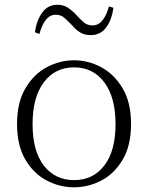

<svg xmlns="http://www.w3.org/2000/svg" viewBox="-20 -775 624 809"><path d="M292 14.2Q231 14.2 176 -14.9Q121.1 -43.9 86.4 -103.3Q51.8 -162.6 51.8 -252.9Q51.8 -342.8 86.7 -402.3Q121.6 -461.9 176.5 -491.5Q231.4 -521 292 -521Q352.1 -521 407 -491.5Q461.9 -461.9 497.1 -402.3Q532.2 -342.8 532.2 -252.9Q532.2 -162.1 497.3 -102.8Q462.4 -43.5 407.5 -14.6Q352.5 14.2 292 14.2ZM292 -16.1Q372.1 -16.1 419.4 -77.4Q466.8 -138.7 466.8 -252Q466.8 -365.2 419.4 -428.2Q372.1 -491.2 292 -491.2Q211.9 -491.2 164.6 -428.2Q117.2 -365.2 117.2 -252Q117.2 -138.7 164.6 -77.4Q211.9 -16.1 292 -16.1ZM127 -639.2Q134.3 -689.9 158.2 -722.4Q182.1 -754.9 221.2 -754.9Q248 -754.9 267.3 -741.7Q286.6 -728.5 300.8 -712.9Q316.9 -694.8 332.3 -681.4Q347.7 -668 370.1 -668Q394.5 -668 411.6 -689Q428.7 -710 439 -748L458 -742.2Q450.7 -690.4 426.8 -658.7Q402.8 -627 362.8 -627Q335.4 -627 316.4 -639.2Q297.4 -651.4 284.2 -668Q267.6 -685.1 252.4 -699Q237.3 -712.9 214.8 -712.9Q190.4 -712.9 173.6 -691.9Q156.7 -670.9 146 -631.8Z"/></svg>

Font: Source Han Serif CN ExtraLight
Style: Regular
Weight: 250
Designer: Ryoko NISHIZUKA  (kana & ideographs); Frank Grießhammer (Latin, Greek & Cyrillic); Wenlong ZHANG  (bopomofo); Sandoll Co
Foundry: Adobe Systems Incorporated
Version: Version 1.001;PS 1.001;hotconv 16.6.54;makeotf.lib2.5.65590